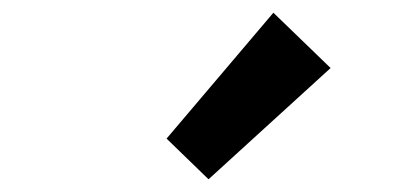

<svg xmlns="http://www.w3.org/2000/svg" viewBox="-20 -929 660 302"><path d="M308 -647 242 -711 410 -909 500 -822Z"/></svg>

Font: Noto Sans JP SemiBold
Style: Regular
Weight: 600
Designer: Ryoko NISHIZUKA  (kana, bopomofo & ideographs); Paul D. Hunt (Latin, Greek & Cyrillic); Sandoll Communications , Soo-you
Foundry: Adobe
Version: Version 2.004-H2;hotconv 1.0.118;makeotfexe 2.5.65603